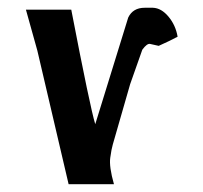

<svg xmlns="http://www.w3.org/2000/svg" viewBox="-20 -472 521 492"><path d="M350.6 -452.1H372.1Q393.6 -451.2 411.9 -429.2Q430.2 -407.2 435.1 -377.9Q414.1 -366.7 386.7 -354.5Q372.6 -357.4 364.7 -359.4Q356.9 -361.3 344.7 -344.7Q344.7 -344.7 313.5 -256.3Q273.9 -119.6 269 -101.6Q265.6 -90.3 262.5 -67.6Q259.3 -44.9 272 0H155.8L75.7 -342.3L46.4 -447.3H162.6Q211.4 -194.3 224.1 -153.8L308.6 -427.2Q320.8 -452.1 350.6 -452.1Z"/></svg>

Font: Panteley
Style: Regular
Weight: 500
Designer: Kalashnikov Yuriy
Foundry: Øêîëà ïàâà èìåíè ñâÿòîãî àâíîàïîñòîëüíîãî Âëàäèìèà
Version: Version 1.80 April 12, 2018